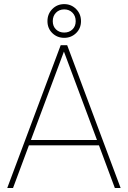

<svg xmlns="http://www.w3.org/2000/svg" viewBox="-20 -936 637 956"><path d="M551.8 0 472.7 -212.4H124L44.9 0H16.1L282.2 -710.9H314.5L580.6 0ZM133.8 -238.8H462.9L298.3 -679.2ZM216.3 -830.6Q216.3 -866.7 240.5 -891.1Q264.6 -915.5 299.8 -915.5Q334.5 -915.5 358.9 -891.1Q383.3 -866.7 383.3 -830.6Q383.3 -794.9 358.9 -771.2Q334.5 -747.6 299.8 -747.6Q264.6 -747.6 240.5 -771.2Q216.3 -794.9 216.3 -830.6ZM242.7 -830.6Q242.7 -805.2 258.8 -789.6Q274.9 -773.9 299.8 -773.9Q324.7 -773.9 340.8 -789.6Q356.9 -805.2 356.9 -830.6Q356.9 -856.4 340.8 -872.8Q324.7 -889.2 299.8 -889.2Q274.9 -889.2 258.8 -872.8Q242.7 -856.4 242.7 -830.6Z"/></svg>

Font: Vazirmatn RD Thin
Style: Regular
Weight: 100
Designer: Saber Rastikerdar
Foundry: Saber Rastikerdar
Version: Version 32.102